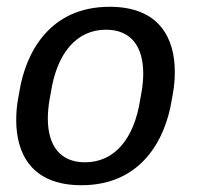

<svg xmlns="http://www.w3.org/2000/svg" viewBox="-20 -536 590 572"><path d="M33.3 -238.3C30 -219.2 28.3 -198.3 28.3 -178.3C28.3 -80 72.5 15.8 222.5 15.8C403.3 15.8 473.3 -123.3 491.7 -238.3L495.8 -261.7C499.2 -280.8 500.8 -301.7 500.8 -321.7C500.8 -420 456.7 -515.8 306.7 -515.8C125.8 -515.8 55.8 -376.7 37.5 -261.7ZM233.3 -52.5C160.8 -52.5 122.5 -100 122.5 -183.3C122.5 -200 124.2 -219.2 127.5 -238.3L131.7 -261.7C150 -378.3 208.3 -447.5 295.8 -447.5C368.3 -447.5 406.7 -400 406.7 -316.7C406.7 -300 405 -280.8 401.7 -261.7L397.5 -238.3C379.2 -121.7 320.8 -52.5 233.3 -52.5Z"/></svg>

Font: Boon Medium
Style: Italic
Weight: 500
Italic angle: -9°
Designer: Sungsit Sawaiwan
Foundry: FontUni
Version: Version 3.0